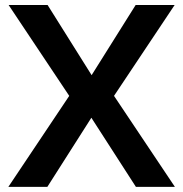

<svg xmlns="http://www.w3.org/2000/svg" viewBox="-20 -726 712 746"><path d="M659.5 0H508L335 -268.5L164 0H12.5L249 -353.5L13.5 -706.5H165L336 -434L507 -706.5H658.5L423 -353.5Z"/></svg>

Font: Acari Sans
Style: Bold
Weight: 700
Designer: Alfredo Marco Pradil and Stefan Peev (font) & Cristiano Sobral (main changes)
Foundry: Alfredo Marco Pradil and Stefan Peev (font) & Cristiano Sobral (main changes)
Version: Version 1.063; ttfautohint (v1.8.3)